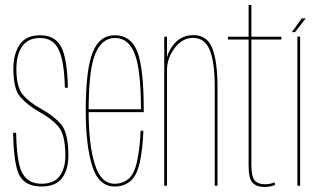

<svg xmlns="http://www.w3.org/2000/svg" viewBox="-20 -743 1274 768"><path d="M145.5 3Q203.5 3 228.5 -31.2Q253.5 -65.5 253.5 -119.5Q253.5 -213 223.8 -246.5Q194 -280 145.5 -307Q98.5 -332.5 72 -363.2Q45.5 -394 45.5 -467.5Q45.5 -523.5 68.5 -557.2Q91.5 -591 140.5 -591Q192 -591 214.5 -545Q237 -499 239.5 -392H251.5Q249 -509.5 224.5 -555.8Q200 -602 140.5 -602Q83.5 -602 58.5 -564.2Q33.5 -526.5 33.5 -467.5Q33.5 -387.5 60.5 -356Q87.5 -324.5 136 -296Q183 -271 212.2 -238.5Q241.5 -206 241.5 -119.5Q241.5 -71 219.2 -39.5Q197 -8 145.5 -8Q94.5 -8 70.8 -47.8Q47 -87.5 44.5 -212H32.5Q35 -77.5 60.2 -37.2Q85.5 3 145.5 3Z M438.5 3V-8Q383.5 -8 359.5 -85.5Q334.5 -162.5 334.5 -300.5Q334.5 -462 360.5 -526.5Q387 -591 440 -591Q494.5 -591 519 -527Q543.5 -464.5 544 -306H330V-294.5H555Q555 -299 555 -301.5Q555 -469.5 529.5 -536Q503.5 -602 440 -602Q378 -602 351 -534Q323 -466 323 -300.5Q323 -159 349.5 -77.5Q375 3 438.5 3ZM438.5 -8V3Q475 3 501 -18Q527 -39 539.5 -94.5Q551 -150 553.5 -220H542.5Q540 -156 529 -101Q517.5 -46 493 -26.5Q469 -8 438.5 -8Z M637 0H648V-504V-596H637ZM839 0H850V-392.5Q850 -496 829.5 -549.2Q809 -602.5 753.5 -602.5Q705 -602.5 674.5 -565Q644 -527.5 644 -482.5L648 -463Q648 -510.5 678.8 -551Q709.5 -591.5 752.5 -591.5Q799.5 -591.5 819.2 -542.2Q839 -493 839 -396Z M1037 5Q1059.5 5 1079.5 -2.5V-13.5Q1059.5 -6 1039 -6Q1012.5 -6 999 -21Q985.5 -36 985.5 -85.5V-585H1105.5V-596H985.5V-723H974.5V-596H892V-585H974.5V-78.5Q974.5 -27 991.2 -11Q1008 5 1037 5Z M1169.5 0H1180.5V-596.5H1169.5ZM1147.5 -614.5H1160L1203 -669.5H1187Z"/></svg>

Font: Anybody Thin Condensed
Style: Regular
Weight: 100
Width: 3
Version: Version 1.113;gftools[0.9.25]